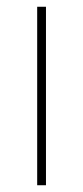

<svg xmlns="http://www.w3.org/2000/svg" viewBox="-20 -548 247 568"><path d="M116 0H90V-528H116Z"/></svg>

Font: Noto Sans Hebrew Thin Thin
Style: Regular
Weight: 250
Version: Version 3.001